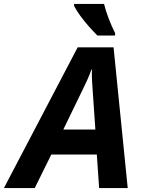

<svg xmlns="http://www.w3.org/2000/svg" viewBox="-80 -954 728 974"><path d="M-60.1 0 314 -713.9H496.1L567.9 0H422.9L411.1 -169.9H180.2L96.2 0ZM241.2 -296.9H403.8L391.1 -481Q389.2 -510.3 387.2 -540Q385.3 -569.8 386.2 -601.1H383.8Q374.5 -574.2 362.3 -547.4Q350.1 -520.5 335 -490.2ZM414.1 -773.9Q393.6 -793.9 370.6 -820.1Q347.7 -846.2 327.6 -873.5Q307.6 -900.9 295.9 -923.8V-934.1H447.8Q456.1 -900.4 470.7 -861.6Q485.4 -822.8 503.9 -786.1V-773.9Z"/></svg>

Font: Open Sans
Style: Bold Italic
Weight: 700
Italic angle: -12°
Designer: Monotype Design Team
Foundry: Monotype Imaging Inc.
Version: Version 3.003; ttfautohint (v1.8.4)